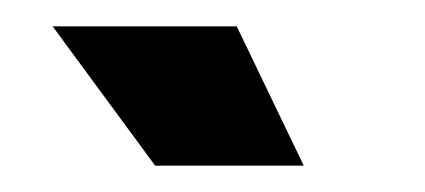

<svg xmlns="http://www.w3.org/2000/svg" viewBox="-20 -691 323 146"><path d="M98 -565 20 -671H160L211 -565Z"/></svg>

Font: Bricolage Grotesque 96pt Condensed Bricolage Grotesque 48pt Condensed Regular
Style: Bold
Weight: 700
Width: 3
Designer: Mathieu Triay
Foundry: Atelier Triay
Version: Version 1.001; ttfautohint (v1.8.4.7-5d5b);gftools[0.9.33.de